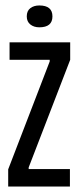

<svg xmlns="http://www.w3.org/2000/svg" viewBox="-20 -683 287 703"><path d="M10 0V-63L162 -458V-464H15V-528H237V-464L85 -70V-64H236V0ZM124 -583Q104 -583 91 -593.5Q78 -604 78 -623Q78 -643 91 -653Q104 -663 124 -663Q172 -663 172 -623Q172 -583 124 -583Z"/></svg>

Font: Bricolage Grotesque 48pt Condensed Light
Style: Regular
Weight: 300
Width: 3
Designer: Mathieu Triay
Foundry: Atelier Triay
Version: Version 1.000; ttfautohint (v1.8.4.7-5d5b);gftools[0.9.32]